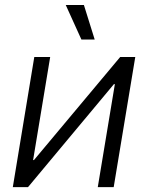

<svg xmlns="http://www.w3.org/2000/svg" viewBox="-20 -770 609 790"><path d="M447.8 0H382.3L452.6 -423.8H448.7L95.2 0H32.7L121.1 -535.6H186.5L116.2 -111.3H119.6L474.6 -535.6H536.6ZM314.9 -607.4 250.5 -749.5H325.2L369.6 -607.4Z"/></svg>

Font: Inter 20pt Light
Style: Italic
Weight: 300
Italic angle: -9.3988°
Version: Version 4.001;git-66647c0bb